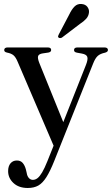

<svg xmlns="http://www.w3.org/2000/svg" viewBox="-20 -695 558 957"><path d="M303 -67.5 252 42.5 68 -387Q58.5 -410 47.2 -419.5Q36 -429 14.5 -433Q6.5 -435 3.8 -438Q1 -441 1 -446Q1 -452 5.5 -455.2Q10 -458.5 17.5 -458.5H218.5Q226.5 -458.5 230.8 -455.2Q235 -452 235 -446Q235 -441 231.8 -437.8Q228.5 -434.5 221 -433L193.5 -429Q173.5 -426 170 -415.5Q166.5 -405 176 -381ZM216 109 262 -6 273 -29.5 408.5 -371.5Q419.5 -399.5 415 -411.8Q410.5 -424 388 -428L363.5 -432.5Q355.5 -434 352.2 -437.2Q349 -440.5 349 -446Q349 -452 353.2 -455.2Q357.5 -458.5 365.5 -458.5H501.5Q509.5 -458.5 513.8 -455Q518 -451.5 518 -446Q518 -441.5 515 -438.2Q512 -435 504 -432.5Q480 -427.5 467.5 -416.5Q455 -405.5 444.5 -379L250.5 107Q230 158.5 211.2 188Q192.5 217.5 171 229.8Q149.5 242 118.5 242Q73.5 242 47 217.2Q20.5 192.5 20.5 158Q20.5 133 32.5 119Q44.5 105 64 105Q82.5 105 93 117Q103.5 129 109 149.5L113 166.5Q115.5 183 123.8 192.2Q132 201.5 144 201.5Q156 201.5 167 193Q178 184.5 190 164.2Q202 144 216 109ZM324.5 -621.5Q337 -648 351.5 -662.5Q366 -677 386.5 -675Q406 -673.5 415.5 -660.8Q425 -648 423.5 -633.5Q422 -615.5 410 -602Q398 -588.5 378 -575.5L288.5 -507.5Q284.5 -505.5 280 -505.2Q275.5 -505 272 -507.5Q268.5 -511 269.5 -515Q270.5 -519 273 -523.5Z"/></svg>

Font: Fraunces 60pt
Style: Regular
Weight: 400
Version: Version 1.000;[b76b70a41]